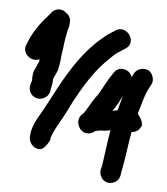

<svg xmlns="http://www.w3.org/2000/svg" viewBox="-92 -750 817 940"><g transform="rotate(10 316.5 -280.0)"><path d="M-4 -475C-11 -438 18 -418 40 -414C50 -412 62 -413 74 -420V-412C74 -407 70 -398 68 -393V-392L63 -377C59 -368 54 -356 54 -342V-322C54 -318 56 -316 56 -314C56 -309 52 -297 51 -288C44 -244 92 -212 131 -239C154 -255 154 -280 153 -287V-289L156 -310V-312C156 -317 157 -320 156 -331V-338C159 -349 166 -361 170 -379L171 -380L174 -405C175 -416 175 -423 176 -430V-462C176 -469 178 -479 178 -490C178 -518 181 -553 184 -580C186 -591 191 -607 188 -630C187 -643 179 -652 174 -659L150 -674C133 -680 109 -679 92 -657L90 -655V-653C83 -642 71 -626 59 -610C37 -577 13 -534 1 -490L-3 -476ZM93 -45 94 -27 95 -26C101 -5 120 14 146 14C178 14 193 -41 194 -41V-53C205 -98 228 -136 248 -187C276 -263 313 -342 353 -406C374 -440 401 -472 427 -501C437 -513 445 -519 457 -527L458 -528L477 -543C533 -583 467 -662 416 -624L397 -609C382 -598 368 -585 353 -569C281 -497 230 -400 188 -304C167 -256 146 -202 126 -160C116 -139 107 -119 102 -102C96 -84 92 -64 93 -45ZM331 -196C292 -162 323 -103 363 -103C382 -103 394 -112 401 -119C410 -124 423 -128 441 -130H445C457 -132 466 -135 476 -138C471 -81 469 -17 466 36L462 63V64C462 85 477 117 512 117C536 117 562 100 563 69L565 44C572 -14 573 -86 579 -147C595 -150 612 -158 620 -179H621C632 -208 592 -239 594 -242V-245C604 -288 608 -326 622 -364L635 -395C640 -407 638 -421 633 -432C613 -480 553 -465 540 -430L533 -412C528 -423 520 -432 511 -437C494 -446 460 -452 442 -417L436 -406C413 -366 401 -326 382 -293C361 -261 347 -220 331 -196ZM468 -233C486 -259 497 -290 507 -315C502 -290 498 -264 493 -240C484 -238 477 -236 468 -233Z"/></g></svg>

Font: Stray Cat
Style: ExBlk
Weight: 1000
Version: Version 1.0